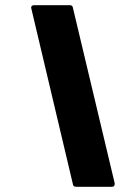

<svg xmlns="http://www.w3.org/2000/svg" viewBox="-20 -720 497 740"><path d="M422 -10Q422 0 410 0H274Q262 0 261 -10L101 -686L100 -690Q100 -700 112 -700H249Q260 -700 261 -690L422 -14Z"/></svg>

Font: Barlow Semi Condensed ExtraBold
Style: Italic
Weight: 800
Width: 4
Italic angle: -7°
Designer: Jeremy Tribby
Foundry: Tribby Type
Version: Version 1.408